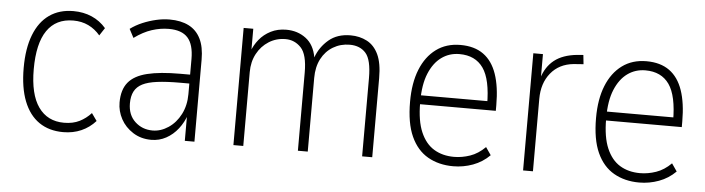

<svg xmlns="http://www.w3.org/2000/svg" viewBox="-38 -643 2921 795"><g transform="rotate(5 1422.0 -245.0)"><path d="M241 8Q182 8 140.5 -20.5Q99 -49 77 -105Q55 -161 55 -243Q55 -324 77 -380.5Q99 -437 140.5 -466Q182 -495 240 -495Q282 -495 316.5 -480Q351 -465 376 -436L355 -404Q334 -429 306 -442.5Q278 -456 243 -456Q171 -456 134 -402Q97 -348 97 -241Q97 -137 134.5 -84Q172 -31 241 -31Q278 -31 305 -44.5Q332 -58 353 -81L375 -50Q350 -22 316 -7Q282 8 241 8Z M607 8Q564 8 531 -13Q498 -34 480.5 -66.5Q463 -99 463 -135Q463 -188 488 -218.5Q513 -249 566 -262Q619 -275 703 -275H754V-238H705Q649 -238 610.5 -233Q572 -228 549.5 -216.5Q527 -205 516.5 -185Q506 -165 506 -135Q506 -87 536 -59Q566 -31 609 -31Q643 -31 674.5 -52Q706 -73 725 -110Q744 -147 744 -194V-340Q744 -400 719 -428Q694 -456 640 -456Q605 -456 569.5 -444.5Q534 -433 497 -406L478 -442Q501 -459 528.5 -470.5Q556 -482 584.5 -488.5Q613 -495 640 -495Q687 -495 719.5 -478.5Q752 -462 769 -428Q786 -394 786 -341V0H746V-110H750Q739 -77 718 -50Q697 -23 668.5 -7.5Q640 8 607 8Z M948 0V-487H988V-391H984Q994 -419 1013 -442.5Q1032 -466 1060.5 -480.5Q1089 -495 1125 -495Q1172 -495 1206.5 -469Q1241 -443 1250 -391Q1266 -435 1301.5 -465Q1337 -495 1392 -495Q1430 -495 1460.5 -479Q1491 -463 1508 -427Q1525 -391 1525 -329V0H1483V-325Q1483 -401 1459 -428.5Q1435 -456 1392 -456Q1354 -456 1323 -437.5Q1292 -419 1274.5 -385.5Q1257 -352 1257 -306V0H1216V-325Q1216 -400 1189.5 -428Q1163 -456 1125 -456Q1087 -456 1056 -436.5Q1025 -417 1007 -383.5Q989 -350 989 -307V0Z M1862 8Q1802 8 1756.5 -18Q1711 -44 1686 -99Q1661 -154 1661 -243Q1661 -321 1683.5 -377Q1706 -433 1748 -464Q1790 -495 1849 -495Q1907 -495 1944.5 -468Q1982 -441 2000 -388.5Q2018 -336 2018 -260V-236H1689V-273H1996L1980 -257Q1980 -363 1947 -410Q1914 -457 1848 -457Q1806 -457 1773.5 -433.5Q1741 -410 1722 -364Q1703 -318 1703 -248V-242Q1703 -167 1723 -120.5Q1743 -74 1778.5 -52.5Q1814 -31 1862 -31Q1895 -31 1928.5 -42.5Q1962 -54 1991 -83L2013 -51Q1983 -21 1943.5 -6.5Q1904 8 1862 8Z M2152 0V-487H2192V-385H2189Q2204 -435 2239 -462.5Q2274 -490 2333 -496L2359 -498L2363 -460L2322 -457Q2262 -451 2227.5 -408.5Q2193 -366 2193 -301V0Z M2635 8Q2575 8 2529.5 -18Q2484 -44 2459 -99Q2434 -154 2434 -243Q2434 -321 2456.5 -377Q2479 -433 2521 -464Q2563 -495 2622 -495Q2680 -495 2717.5 -468Q2755 -441 2773 -388.5Q2791 -336 2791 -260V-236H2462V-273H2769L2753 -257Q2753 -363 2720 -410Q2687 -457 2621 -457Q2579 -457 2546.5 -433.5Q2514 -410 2495 -364Q2476 -318 2476 -248V-242Q2476 -167 2496 -120.5Q2516 -74 2551.5 -52.5Q2587 -31 2635 -31Q2668 -31 2701.5 -42.5Q2735 -54 2764 -83L2786 -51Q2756 -21 2716.5 -6.5Q2677 8 2635 8Z"/></g></svg>

Font: Nunito Sans 10pt Condensed ExtraLight
Style: Regular
Weight: 250
Width: 3
Designer: Vernon Adams
Foundry: Vernon Adams
Version: Version 3.101;gftools[0.9.27]